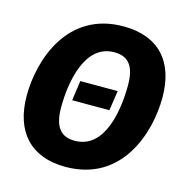

<svg xmlns="http://www.w3.org/2000/svg" viewBox="-108 -813 894 932"><g transform="rotate(15 339.5 -347.0)"><path d="M400 -713C118 -713 32 -447 32 -267C32 -86 128 19 302 19C586 19 671 -249 671 -428C671 -610 575 -713 400 -713ZM389 -580C458 -580 494 -541 494 -442C494 -321 466 -115 313 -115C245 -115 208 -155 208 -255C208 -375 238 -580 389 -580ZM453 -402H265L251 -302H438Z"/></g></svg>

Font: Fira Sans ExtraBold
Style: Italic
Weight: 800
Italic angle: -8°
Designer: bBox Type GmbH & Carrois Corporate GbR & Edenspiekermann AG
Foundry: bBox Type GmbH & Carrois Corporate GbR & Edenspiekermann AG
Version: Version 4.301;PS 004.301;hotconv 1.0.88;makeotf.lib2.5.64775